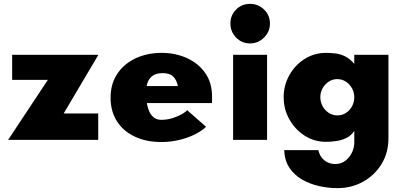

<svg xmlns="http://www.w3.org/2000/svg" viewBox="-20 -725 2090 995"><path d="M22 0 228 -311H43V-441H490L310 -137H489V0Z M816 11Q737 11 677.5 -17.5Q618 -46 585.5 -97.5Q553 -149 553 -219Q553 -290 587.5 -342Q622 -394 682 -422.5Q742 -451 819 -451Q888 -451 947.5 -424.5Q1007 -398 1043 -347.5Q1079 -297 1079 -223V-191H711V-279H902Q894 -314 876 -330Q858 -346 823 -346Q791 -346 772 -333Q753 -320 745 -297.5Q737 -275 737 -245Q737 -202 745.5 -170Q754 -138 771.5 -121Q789 -104 815 -104Q846 -104 874.5 -113Q903 -122 923.5 -134Q944 -146 950 -154L1048 -68Q1029 -49 993.5 -30.5Q958 -12 912 -0.5Q866 11 816 11Z M1188 0V-441H1364V0ZM1276 -500Q1233 -500 1203.5 -530.5Q1174 -561 1174 -603Q1174 -646 1203.5 -675.5Q1233 -705 1276 -705Q1318 -705 1348.5 -675.5Q1379 -646 1379 -603Q1379 -561 1348.5 -530.5Q1318 -500 1276 -500Z M1728 250Q1682 250 1634.5 239.5Q1587 229 1546.5 206Q1506 183 1480.5 145.5Q1455 108 1453 53H1630Q1637 87 1661 106Q1685 125 1717 125Q1747 125 1769 108.5Q1791 92 1803.5 66.5Q1816 41 1816 14V-47Q1801 -23 1776 -10.5Q1751 2 1722.5 6Q1694 10 1670 10Q1608 10 1558 -22.5Q1508 -55 1479 -107.5Q1450 -160 1450 -221Q1450 -282 1479 -334.5Q1508 -387 1558 -419Q1608 -451 1670 -451Q1694 -451 1718.5 -448Q1743 -445 1767.5 -433.5Q1792 -422 1816 -394V-441H1993V-9Q1993 67 1957 125.5Q1921 184 1861 217Q1801 250 1728 250ZM1728 -127Q1753 -127 1773 -140Q1793 -153 1804.5 -174.5Q1816 -196 1816 -221Q1816 -246 1804.5 -267Q1793 -288 1773 -301.5Q1753 -315 1728 -315Q1703 -315 1683 -301.5Q1663 -288 1651.5 -267Q1640 -246 1640 -221Q1640 -197 1651.5 -175.5Q1663 -154 1683 -140.5Q1703 -127 1728 -127Z"/></svg>

Font: Teachers ExtraBold
Style: Regular
Weight: 800
Designer: Alfredo Marco Pradil, Chank Diesel
Version: Version 1.001